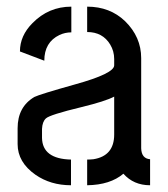

<svg xmlns="http://www.w3.org/2000/svg" viewBox="-20 -550 497 569"><path d="M32.2 -123Q32.2 -69.3 85 -32.2Q129.9 -1 190.4 -1V-77.1Q105.5 -79.1 104.5 -141.6V-168Q105.5 -189.5 116.2 -199.2Q127.9 -210 220.7 -232.4Q293 -250 318.4 -263.7V-151.4Q318.4 -87.9 256.8 -78.1Q247.1 -77.1 238.3 -77.1V-1Q306.6 -2 345.7 -35.2Q376 -1 424.8 -1V-78.1Q399.4 -80.1 398.4 -110.4V-377.9Q398.4 -440.4 350.6 -487.3Q305.7 -530.3 238.3 -530.3V-455.1Q284.2 -455.1 306.6 -418Q318.4 -398.4 318.4 -375V-356.4Q318.4 -332 202.1 -299.8Q97.7 -270.5 82 -262.7Q32.2 -233.4 32.2 -169.9ZM39.1 -397.5 111.3 -370.1Q111.3 -424.8 156.2 -446.3Q172.9 -454.1 191.4 -454.1V-530.3Q124 -530.3 76.2 -481.4Q39.1 -444.3 39.1 -397.5Z"/></svg>

Font: Post No Bills Jaffna SemiBold
Style: Regular
Weight: 600
Designer: Kosala Senevirathne, Siva Puranthara, Lasantha Premarathna, Tharique Azeez
Foundry: Mooniak
Version: Version 1.220 ; ttfautohint (v1.6)